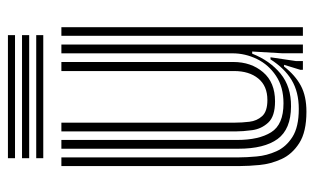

<svg xmlns="http://www.w3.org/2000/svg" viewBox="-172 -600 782 477"><g transform="rotate(-90 218.5 -362.0)"><path d="M179 8.8Q128.8 8.8 101 -9Q73.2 -26.8 61.2 -53.4Q49.2 -80 46.6 -107.6Q44 -135.2 44 -155.2V-600H65.5V-159.2Q65.5 -140.2 67.8 -114.9Q70 -89.5 80.8 -65.6Q91.5 -41.8 116.2 -26Q141 -10.2 185.8 -10.2Q228.2 -10.2 257.8 -28.1Q287.2 -46 309 -80.5H314.2L304.8 -17.2V0H283.2L283 -6.2L295.5 -46.8H291.2Q269.8 -19.2 243.8 -5.2Q217.8 8.8 179 8.8ZM367.5 0V-600H389V0ZM204.8 -69.2Q167.5 -69.2 151.9 -86.1Q136.2 -103 133.1 -126.1Q130 -149.2 130 -167.5V-600H151.8V-168.8Q151.8 -151.8 154 -133Q156.2 -114.2 168 -101.2Q179.8 -88.2 208 -88.2Q243 -88.2 261.5 -110.9Q280 -133.5 280 -171V-600H302.5V-173Q302.5 -128.5 277.1 -98.9Q251.8 -69.2 204.8 -69.2ZM192 -29.5Q135.5 -29.8 111.2 -62.8Q87 -95.8 87 -160.8V-600H108.8V-163.5Q108.8 -109.5 127.9 -78.9Q147 -48.2 199.8 -48.2Q240.5 -48.2 268.1 -66.8Q295.8 -85.2 309.9 -114.2Q324 -143.2 324 -174.8V-600H345.8V0H324.2V-52L328.5 -126H323.2Q305.8 -82 273.5 -55.5Q241.2 -29 192 -29.5ZM369.2 -715.2H63.5V-732.8H369.2ZM369.2 -680H63.5V-697.8H369.2ZM369.2 -645H63.5V-662.5H369.2Z"/></g></svg>

Font: Big Shoulders Inline Display
Style: Bold
Weight: 700
Designer: Patric King
Foundry: XO Type Co
Version: Version 1.000